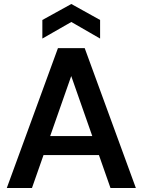

<svg xmlns="http://www.w3.org/2000/svg" viewBox="-20 -941 714 961"><path d="M14 0 270 -700H404L660 0H533L311 -633H362L140 0ZM132 -165 165 -260H509L542 -165ZM192 -748V-841L337 -921L481 -841V-748L337 -831Z"/></svg>

Font: Host Grotesk SemiBold
Style: Regular
Weight: 600
Designer: Doukan Karapınar
Foundry: Element Type
Version: Version 1.003